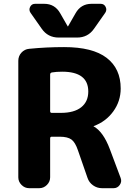

<svg xmlns="http://www.w3.org/2000/svg" viewBox="-20 -987 692 1007"><path d="M508 -967Q526 -967 534 -951Q542 -935 532 -920L473 -836Q441 -790 384 -790H288Q231 -790 199 -836L140 -920Q130 -935 138 -951Q146 -967 164 -967H212Q268 -967 296 -917L335 -849Q335 -848 336 -848Q337 -848 337 -849L376 -917Q404 -967 460 -967ZM243 -596V-404Q243 -395 251 -395H299Q369 -395 406 -424.5Q443 -454 443 -507Q443 -611 306 -611Q275 -611 252 -607Q243 -605 243 -596ZM133 0Q110 0 93 -17Q76 -34 76 -57V-668Q76 -693 92.5 -711Q109 -729 133 -731Q222 -740 316 -740Q466 -740 539.5 -683.5Q613 -627 613 -523Q613 -456 574 -402.5Q535 -349 472 -326Q471 -326 471 -325Q471 -323 473 -323Q522 -295 556 -205L613 -53Q620 -34 608 -17Q596 0 576 0H515Q489 0 468 -15Q447 -30 439 -54L389 -198Q375 -240 355 -255Q335 -270 293 -270H251Q243 -270 243 -261V-57Q243 -34 226 -17Q209 0 186 0Z"/></svg>

Font: Rounded Mplus 1c ExtraBold
Style: Regular
Weight: 800
Version: Version 1.059.20150529